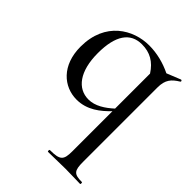

<svg xmlns="http://www.w3.org/2000/svg" viewBox="-195 -503 881 881"><g transform="rotate(45 246.0 -62.0)"><path d="M479 263C427 263 417 251 417 194V-289C417 -339 436 -360 472 -382C477 -385 473 -393 467 -391L400 -364C355 -386 305 -399 254 -399C152 -399 35 -333 35 -172C35 -51 110 13 194 13C262 13 310 -27 348 -66V194C348 251 337 263 271 263C267 263 267 275 271 275C303 275 341 273 383 273C419 273 454 275 479 275C482 275 482 263 479 263ZM232 -26C161 -26 112 -89 112 -207C112 -322 152 -379 227 -379C279 -379 318 -357 348 -310V-83C314 -52 275 -26 232 -26Z"/></g></svg>

Font: Cormorant Infant Book
Style: Regular
Weight: 500
Designer: Christian Thalmann (Catharsis Fonts)
Version: Version 1.000;PS 002.000;hotconv 1.0.88;makeotf.lib2.5.64775